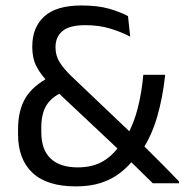

<svg xmlns="http://www.w3.org/2000/svg" viewBox="-20 -670 674 702"><path d="M634.5 0H538.5Q529.5 -9 514 -24Q498.5 -39 481.5 -56Q464.5 -73 449.5 -87.2Q434.5 -101.5 427 -109.5L416 -121L174 -348.5L162 -363Q129.5 -396 113.8 -426.2Q98 -456.5 98 -497V-500.5Q98 -570 142 -610Q186 -650 278 -650Q337.5 -650 379.2 -638Q421 -626 448 -611L456 -536Q424 -553 383 -565.5Q342 -578 292.5 -578Q234 -578 208.5 -556.5Q183 -535 183 -498V-495.5Q183 -467 197.8 -443Q212.5 -419 241.5 -391L466.5 -177L486 -155.5Q500.5 -142 515 -127.5Q529.5 -113 544.5 -98Q559.5 -83 574.8 -67.8Q590 -52.5 605 -37Q620 -21.5 634.5 -6.5ZM257.5 11.5Q152 11.5 99 -38Q46 -87.5 46 -179V-197.5Q46 -266 72.8 -311.2Q99.5 -356.5 164 -390L207.5 -332.5Q166.5 -313.5 148.8 -283.2Q131 -253 131 -204V-186.5Q131 -123 165 -90.5Q199 -58 264.5 -58Q319.5 -58 357.8 -81Q396 -104 423.5 -147L444.5 -174Q469.5 -219 483.8 -275Q498 -331 504 -396.5H584Q575 -313 554.8 -243.5Q534.5 -174 500 -121.5L478 -98.5Q452.5 -64 421 -39.2Q389.5 -14.5 349.5 -1.5Q309.5 11.5 257.5 11.5Z"/></svg>

Font: Anek Devanagari
Style: Regular
Weight: 400
Designer: Kailash Malviya (Devanagari) & Yesha Goshar (Latin)
Foundry: Ek Type
Version: Version 1.003